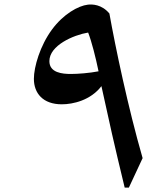

<svg xmlns="http://www.w3.org/2000/svg" viewBox="-20 -833 740 867"><path d="M474 -772C439 -814 396 -814 377 -812C333 -807 266 -769 215 -700C161 -627 133 -531 133 -477C133 -412 174 -362 259 -362C310 -362 389 -380 438 -444C474 -279 494 -188 543 14H562L624 -119C558 -348 501 -621 474 -772ZM300 -499C262 -499 203 -504 203 -557C203 -628 312 -675 378 -686C394 -645 412 -574 425 -511C384 -503 332 -499 300 -499Z"/></svg>

Font: Kawkab Mono
Style: Bold
Weight: 700
Monospace: yes
Designer: Abdullah Arif
Foundry: Abdullah Arif
Version: Version 1.000;PS 000.500;hotconv 1.0.88;makeotf.lib2.5.64775